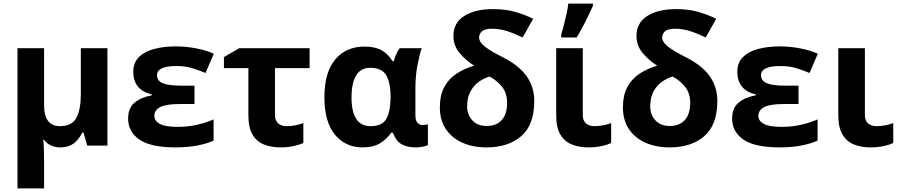

<svg xmlns="http://www.w3.org/2000/svg" viewBox="-20 -816 5047 1076"><path d="M582 -546V0H469L448 -73H441Q421 -32 391.5 -11Q362 10 319 10Q258 10 225 -34H222Q224 -24 225 -2.5Q226 19 226.5 42.5Q227 66 227 84V240H78V-546H227V-227Q227 -109 316 -109Q383 -109 408 -155.5Q433 -202 433 -289V-546Z M1070 -336V-233H988Q911 -233 878 -216Q845 -199 845 -166Q845 -139 875 -122Q905 -105 976 -105Q1037 -105 1089.5 -118Q1142 -131 1177 -147V-28Q1140 -11 1086 -0.5Q1032 10 965 10Q824 10 761 -34Q698 -78 698 -151Q698 -211 734.5 -241Q771 -271 831 -282V-287Q778 -299 752.5 -331.5Q727 -364 727 -413Q727 -465 759 -496.5Q791 -528 845 -542Q899 -556 965 -556Q1022 -556 1079 -545Q1136 -534 1178 -515L1132 -407Q1096 -422 1057.5 -434Q1019 -446 969 -446Q860 -446 860 -395Q860 -363 892.5 -349.5Q925 -336 995 -336Z M1715 -546V-434H1521V-171Q1521 -140 1539 -124.5Q1557 -109 1586 -109Q1611 -109 1634 -113.5Q1657 -118 1680 -126V-15Q1657 -4 1624 3Q1591 10 1552 10Q1501 10 1460 -6Q1419 -22 1395.5 -61Q1372 -100 1372 -171V-434H1235V-496L1321 -546Z M2012 10Q1916 10 1857 -61.5Q1798 -133 1798 -271Q1798 -410 1858.5 -482.5Q1919 -555 2023 -555Q2081 -555 2118 -534.5Q2155 -514 2180 -473H2187Q2191 -490 2199.5 -510.5Q2208 -531 2220 -546H2343Q2332 -514 2320 -453Q2308 -392 2308 -325V-173Q2308 -139 2320.5 -127Q2333 -115 2349 -115Q2356 -115 2365 -116.5Q2374 -118 2378 -120V-3Q2371 2 2349 6Q2327 10 2311 10Q2261 10 2230 -8Q2199 -26 2182 -72H2172Q2149 -38 2111 -14Q2073 10 2012 10ZM2057 -109Q2119 -109 2143 -146.5Q2167 -184 2169 -266V-272Q2169 -352 2144.5 -394Q2120 -436 2055 -436Q2002 -436 1976 -393.5Q1950 -351 1950 -270Q1950 -109 2057 -109Z M2743 -765Q2811 -765 2863 -750.5Q2915 -736 2968 -711L2909 -606Q2864 -628 2822 -641.5Q2780 -655 2737 -655Q2697 -655 2681 -640.5Q2665 -626 2665 -606Q2665 -580 2698.5 -554Q2732 -528 2800 -494Q2890 -448 2932 -388Q2974 -328 2974 -250Q2974 -116 2901 -53Q2828 10 2707 10Q2631 10 2572 -16Q2513 -42 2479 -92Q2445 -142 2445 -214Q2445 -283 2470.5 -329.5Q2496 -376 2539.5 -404Q2583 -432 2637 -448Q2591 -477 2556 -518.5Q2521 -560 2521 -615Q2521 -688 2581.5 -726.5Q2642 -765 2743 -765ZM2724 -387Q2697 -380 2667.5 -360.5Q2638 -341 2618 -306.5Q2598 -272 2598 -220Q2598 -173 2627 -141.5Q2656 -110 2708 -110Q2762 -110 2792 -143.5Q2822 -177 2822 -240Q2822 -292 2795 -327.5Q2768 -363 2724 -387Z M3246 -546V-171Q3246 -140 3264 -124.5Q3282 -109 3311 -109Q3336 -109 3359 -113.5Q3382 -118 3405 -126V-15Q3383 -4 3349.5 3Q3316 10 3277 10Q3226 10 3185.5 -6Q3145 -22 3121 -61Q3097 -100 3097 -171V-546ZM3125 -606V-621Q3132 -644 3140 -675.5Q3148 -707 3155 -738.5Q3162 -770 3165 -796H3303V-784Q3286 -745 3263 -699Q3240 -653 3212 -606Z M3769 -765Q3837 -765 3889 -750.5Q3941 -736 3994 -711L3935 -606Q3890 -628 3848 -641.5Q3806 -655 3763 -655Q3723 -655 3707 -640.5Q3691 -626 3691 -606Q3691 -580 3724.5 -554Q3758 -528 3826 -494Q3916 -448 3958 -388Q4000 -328 4000 -250Q4000 -116 3927 -53Q3854 10 3733 10Q3657 10 3598 -16Q3539 -42 3505 -92Q3471 -142 3471 -214Q3471 -283 3496.5 -329.5Q3522 -376 3565.5 -404Q3609 -432 3663 -448Q3617 -477 3582 -518.5Q3547 -560 3547 -615Q3547 -688 3607.5 -726.5Q3668 -765 3769 -765ZM3750 -387Q3723 -380 3693.5 -360.5Q3664 -341 3644 -306.5Q3624 -272 3624 -220Q3624 -173 3653 -141.5Q3682 -110 3734 -110Q3788 -110 3818 -143.5Q3848 -177 3848 -240Q3848 -292 3821 -327.5Q3794 -363 3750 -387Z M4455 -336V-233H4373Q4296 -233 4263 -216Q4230 -199 4230 -166Q4230 -139 4260 -122Q4290 -105 4361 -105Q4422 -105 4474.5 -118Q4527 -131 4562 -147V-28Q4525 -11 4471 -0.5Q4417 10 4350 10Q4209 10 4146 -34Q4083 -78 4083 -151Q4083 -211 4119.5 -241Q4156 -271 4216 -282V-287Q4163 -299 4137.5 -331.5Q4112 -364 4112 -413Q4112 -465 4144 -496.5Q4176 -528 4230 -542Q4284 -556 4350 -556Q4407 -556 4464 -545Q4521 -534 4563 -515L4517 -407Q4481 -422 4442.5 -434Q4404 -446 4354 -446Q4245 -446 4245 -395Q4245 -363 4277.5 -349.5Q4310 -336 4380 -336Z M4827 -546V-171Q4827 -140 4845 -124.5Q4863 -109 4892 -109Q4917 -109 4940 -113.5Q4963 -118 4986 -126V-15Q4964 -4 4930.5 3Q4897 10 4858 10Q4807 10 4766.5 -6Q4726 -22 4702 -61Q4678 -100 4678 -171V-546Z"/></svg>

Font: Noto Sans
Style: Bold
Weight: 700
Designer: Monotype Design Team
Foundry: Monotype Imaging Inc.
Version: Version 2.000;GOOG;noto-source:20170915:90ef993387c0; ttfaut